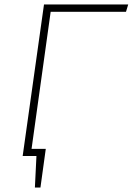

<svg xmlns="http://www.w3.org/2000/svg" viewBox="-20 -702 597 864"><path d="M547 -649H208L122 -32H186L162 142H137L144 0H82L178 -682H557Z"/></svg>

Font: Fira Sans UltraLight
Style: Italic
Weight: 200
Italic angle: -8°
Designer: Carrois Corporate & Edenspiekermann AG
Foundry: Carrois Corporate GbR & Edenspiekermann AG
Version: Version 4.203;PS 004.203;hotconv 1.0.88;makeotf.lib2.5.64775